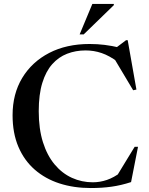

<svg xmlns="http://www.w3.org/2000/svg" viewBox="-20 -938 750 969"><path d="M448.5 -18Q484.5 -18 519.8 -30Q555 -42 590.5 -69L568 -47L659.5 -197H676.5L641.5 -19Q591 -2.5 542.8 4.2Q494.5 11 438 11Q352.5 11 280.5 -12.2Q208.5 -35.5 155.2 -82Q102 -128.5 72.8 -197.2Q43.5 -266 43.5 -356.5Q43.5 -464 92.2 -544.8Q141 -625.5 228.2 -670.8Q315.5 -716 432 -716Q471.5 -716 507.8 -711.5Q544 -707 587 -697L555 -689L616 -735H624.5L668.5 -486L652 -482.5L550 -653.5L576 -624.5Q532 -657 493 -670.2Q454 -683.5 412 -683.5Q362 -683.5 318.8 -666.8Q275.5 -650 243.5 -614Q211.5 -578 193.5 -519.5Q175.5 -461 175.5 -377Q175.5 -287.5 196.8 -220.2Q218 -153 255.8 -108Q293.5 -63 343 -40.5Q392.5 -18 448.5 -18ZM382 -764.5 446 -918H554.5V-912L402.5 -764.5Z"/></svg>

Font: Newsreader 60pt Medium
Style: Regular
Weight: 500
Designer: Hugues Gentile
Foundry: Production Type
Version: Version 1.003